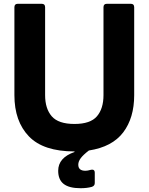

<svg xmlns="http://www.w3.org/2000/svg" viewBox="-20 -783 785 1013"><path d="M670 -763Q688 -763 688 -745V-281Q688 -161 630 -84.5Q572 -8 449 11Q419 34 406 51.5Q393 69 393 86Q393 118 431 118Q442 118 459 113Q461 112 466 112Q480 112 480 128V183Q480 198 464 203Q439 210 405 210Q345 210 316 187.5Q287 165 287 118Q287 49 373 19V16Q209 16 132.5 -63.5Q56 -143 56 -281V-745Q56 -763 74 -763H200Q218 -763 218 -745V-281Q218 -210 253 -169.5Q288 -129 373 -129Q457 -129 491.5 -169.5Q526 -210 526 -281V-745Q526 -763 544 -763Z"/></svg>

Font: Open Sauce Two ExtraBold
Style: Regular
Weight: 800
Designer: Alfredo Marco Pradil
Foundry: Creative Sauce Fz LLC
Version: Version 1.477